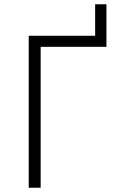

<svg xmlns="http://www.w3.org/2000/svg" viewBox="-20 -882 603 902"><path d="M115 0V-714H427V-862H480V-662H171V0Z"/></svg>

Font: Noto Sans Mono SemiCondensed Light
Style: Regular
Weight: 300
Width: 4
Designer: Monotype Design Team
Foundry: Monotype Imaging Inc.
Version: Version 2.014; ttfautohint (v1.8.4.7-5d5b)